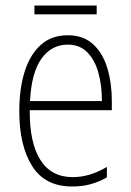

<svg xmlns="http://www.w3.org/2000/svg" viewBox="-20 -667 475 697"><path d="M226 -539Q283 -539 318.5 -506Q354 -473 370 -418.5Q386 -364 386 -300V-267H88Q87 -149 126.5 -86.5Q166 -24 244 -24Q306 -24 368 -61V-23Q340 -7 309.5 1.5Q279 10 242 10Q143 10 96.5 -64.5Q50 -139 50 -263Q50 -345 69.5 -407Q89 -469 128 -504Q167 -539 226 -539ZM226 -505Q167 -505 130.5 -454Q94 -403 89 -300H350Q350 -357 337 -403.5Q324 -450 296.5 -477.5Q269 -505 226 -505ZM331 -647V-615H105V-647Z"/></svg>

Font: Noto Sans Lao Looped Condensed ExtraLight
Style: Regular
Weight: 200
Width: 3
Designer: Mark Frömberg, Ben Mitchell
Foundry: The Fontpad Ltd
Version: Version 1.002; ttfautohint (v1.8.4.7-5d5b)